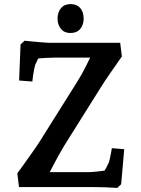

<svg xmlns="http://www.w3.org/2000/svg" viewBox="-20 -914 690 938"><path d="M552.9 4Q524.9 2 493.5 1Q462.2 0 438.3 0H72.9L64.6 -67.1Q83.3 -92.1 105.1 -123.1Q126.9 -154.1 146.9 -182.5Q166.9 -210.8 176.6 -226.9L359.4 -518.1Q381.2 -552.3 401.2 -593.4Q421.3 -634.5 439.5 -670.7L468.5 -632.7H251.1Q230.5 -632.7 205.7 -631.2Q180.8 -629.7 161 -628.1Q141.2 -626.5 134.7 -626.1L187.1 -671.5L151.6 -596.3Q149.6 -590.1 146.8 -575.2Q144 -560.4 141.5 -544.4Q139 -528.5 138 -515.7L73.4 -520.7L80.4 -697L100 -715Q120.9 -713 137.9 -711.3Q154.8 -709.6 172.9 -708.1Q190.9 -706.6 214.6 -705H567.1L575.4 -638.3Q549.3 -600.8 520 -558.7Q490.8 -516.6 468 -480.1L292.5 -200.2Q280.4 -180.5 265 -152.5Q249.6 -124.5 234.3 -94.8Q219 -65.1 204.6 -37.7L175.3 -72.9H405.7Q426.4 -72.9 451.6 -75.6Q476.8 -78.3 499.4 -81.5Q522 -84.6 532.7 -86.6L466.4 -38.5Q474.7 -51.4 484.6 -68.6Q494.5 -85.8 502.5 -101.2Q510.5 -116.6 512.2 -121.6Q514.2 -127.9 516.9 -139.8Q519.5 -151.6 522.2 -165.8Q524.9 -179.9 526.5 -190.1L586.9 -185.1L571.9 -14ZM324.2 -752.7Q294.4 -752.7 277.8 -772.9Q261.2 -793.1 261.2 -823Q261.2 -853.9 277.8 -874Q294.4 -894 324.6 -894Q354.8 -894 371.7 -875.3Q388.6 -856.5 388.6 -822.9Q388.6 -792.5 371.9 -772.6Q355.2 -752.7 324.2 -752.7Z"/></svg>

Font: Andada Pro
Style: Regular
Weight: 400
Designer: Carolina Giovagnoli
Foundry: Huerta Tipografica
Version: Version 3.003